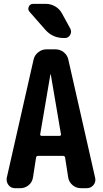

<svg xmlns="http://www.w3.org/2000/svg" viewBox="-20 -990 540 1010"><path d="M293.9 -275.4Q296.9 -275.4 299.3 -277.8Q301.8 -280.3 300.8 -283.2L247.1 -598.6Q247.1 -599.6 246.1 -599.6Q245.1 -599.6 245.1 -598.6L191.4 -283.2Q190.4 -280.3 192.9 -277.8Q195.3 -275.4 198.2 -275.4ZM339.8 -674.8 480.5 -54.7Q485.4 -33.2 471.7 -16.6Q458 0 435.5 0H406.2Q380.9 0 361.8 -16.1Q342.8 -32.2 338.9 -55.7L322.3 -162.1Q320.3 -169.9 311.5 -169.9H179.7Q171.9 -169.9 169.9 -162.1L153.3 -55.7Q149.4 -31.2 130.4 -15.6Q111.3 0 85.9 0H59.6Q37.1 0 24.4 -17.1Q11.7 -34.2 15.6 -54.7L156.2 -674.8Q161.1 -699.2 180.7 -714.8Q200.2 -730.5 224.6 -730.5H271.5Q296.9 -730.5 315.9 -714.8Q335 -699.2 339.8 -674.8ZM220.7 -969.7Q247.1 -969.7 270 -956.5Q293 -943.4 305.7 -919.9L349.6 -839.8Q358.4 -823.2 349.1 -806.6Q339.8 -790 321.3 -790H315.4Q257.8 -790 219.7 -832L135.7 -927.7Q125 -939.5 131.3 -954.6Q137.7 -969.7 155.3 -969.7Z"/></svg>

Font: Rounded Mgen+ 1mn bold
Style: Bold
Weight: 700
Designer: [Source Han Sans]
Ryoko NISHIZUKA  (kana & ideographs); Paul D. Hunt (Latin, Greek & Cyrillic); Wenlong ZHANG  (bopomofo
Version: Version 1.059.20150602